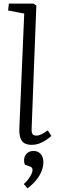

<svg xmlns="http://www.w3.org/2000/svg" viewBox="-20 -787 314 1062"><path d="M114 -712 25 -729 29 -767H166L181 -756L155 -77Q154 -55 159.5 -46Q165 -37 181 -37Q195 -37 210 -44.5Q225 -52 244 -66L264 -35Q253 -25 236.5 -13.5Q220 -2 199.5 6Q179 14 155 14Q127 14 112 3Q97 -8 91.5 -28.5Q86 -49 87 -77ZM132 255 112 231Q125 219 136 205Q147 191 153.5 177Q160 163 160 153Q160 146 157 141.5Q154 137 145 134L118 124Q111 107 114 89.5Q117 72 130.5 60Q144 48 165 48Q191 48 205.5 65.5Q220 83 220 111Q220 131 211 156.5Q202 182 182 207Q162 232 132 255Z"/></svg>

Font: Literata 18pt Light
Style: Italic
Weight: 300
Italic angle: -2°
Designer: Latin by Veronika Burian and Jose Scaglione. Greek by Irene Vlachou. Cyrillic by Vera Evstafieva
Foundry: TypeTogether
Version: Version 3.103;gftools[0.9.29]